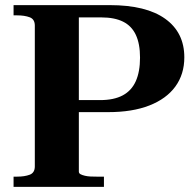

<svg xmlns="http://www.w3.org/2000/svg" viewBox="-20 -730 764 750"><path d="M288 -60V-662H376Q427 -662 460.5 -645.5Q494 -629 510.5 -594Q527 -559 527 -505Q527 -450 510.5 -413Q494 -376 459.5 -357.5Q425 -339 371 -339H258V-292H403Q497 -292 563.5 -318Q630 -344 665 -392Q700 -440 700 -506Q700 -603 625.5 -656.5Q551 -710 409 -710H33V-670H47Q76 -670 96 -662.5Q116 -655 116 -630V-80Q116 -55 96 -47.5Q76 -40 47 -40H33V0H386V-40H358Q346 -40 334 -40.5Q322 -41 311.5 -43.5Q301 -46 294.5 -49.5Q288 -53 288 -60Z"/></svg>

Font: Roboto Serif 120pt Expanded SemiBold
Style: Regular
Weight: 600
Width: 7
Designer: Greg Gazdowicz
Foundry: Commercial Type
Version: Version 1.008